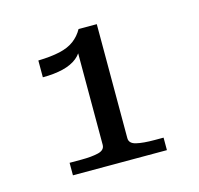

<svg xmlns="http://www.w3.org/2000/svg" viewBox="-67 -817 537 519"><g transform="rotate(-15 202.0 -558.0)"><path d="M245 -428Q245 -413 264 -408.5Q283 -404 315 -404H340V-369H77V-404H110Q139 -404 157.5 -408.5Q176 -413 176 -428V-699L185 -702Q179 -683 163.5 -670.5Q148 -658 123.5 -652Q99 -646 67 -646V-693Q103 -694 127.5 -699.5Q152 -705 168 -717Q184 -729 194 -747H245Z"/></g></svg>

Font: Roboto Serif 20pt Light
Style: Regular
Weight: 300
Version: Version 1.008